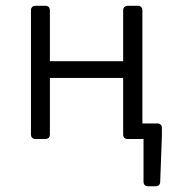

<svg xmlns="http://www.w3.org/2000/svg" viewBox="-20 -480 601 663"><path d="M471.7 -53.7V-444.3C471.7 -454.1 465.8 -460 456.1 -460H420.9C411.1 -460 405.3 -454.1 405.3 -444.3V-268.6H152.3V-444.3C152.3 -454.1 146.5 -460 136.7 -460H102.5C92.8 -460 86.9 -454.1 86.9 -444.3V-15.6C86.9 -5.9 92.8 0 102.5 0H136.7C146.5 0 152.3 -5.9 152.3 -15.6V-210.9H405.3V-15.6C405.3 -5.9 411.1 0 420.9 0H475.6V147.5C475.6 157.2 481.4 163.1 491.2 163.1H516.6C526.4 163.1 533.2 158.2 533.2 147.5L539.1 -12.7V-38.1C539.1 -47.9 533.2 -53.7 523.4 -53.7Z"/></svg>

Font: Ed Sans Neue Light
Style: Regular
Weight: 300
Designer: Stephen Hutchings
Version: Version 1.004;PS 001.004;hotconv 1.0.88;makeotf.lib2.5.64775